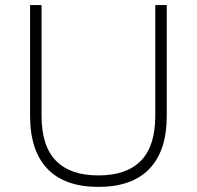

<svg xmlns="http://www.w3.org/2000/svg" viewBox="-20 -725 772 753"><path d="M366 8Q234 8 166 -63Q98 -134 98 -270V-705H143V-271Q143 -152 199.5 -94.5Q256 -37 366 -37Q476 -37 532.5 -94.5Q589 -152 589 -271V-705H634V-270Q634 -134 566 -63Q498 8 366 8Z"/></svg>

Font: Nunito Sans 10pt ExtraLight
Style: Regular
Weight: 250
Designer: Vernon Adams
Foundry: Vernon Adams
Version: Version 3.101;gftools[0.9.27]